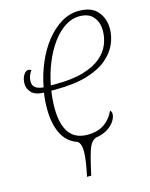

<svg xmlns="http://www.w3.org/2000/svg" viewBox="-135 -810 862 1105"><g transform="rotate(-15 295.5 -257.5)"><path d="M243 210Q264 113 264 64Q264 17 243 2Q182 -18 152 -77.5Q122 -137 122 -228Q122 -276 129 -322Q77 -324 55.5 -347.5Q34 -371 34 -399Q34 -431 47 -451.5Q60 -472 76 -472Q85 -472 93 -466Q71 -438 71 -403Q71 -357 135 -352Q149 -427 178 -494.5Q207 -562 248 -613.5Q289 -665 338.5 -695Q388 -725 444 -725Q520 -725 555.5 -682.5Q591 -640 591 -580Q591 -534 571 -488.5Q551 -443 506 -405Q461 -367 385.5 -344.5Q310 -322 198 -322H173Q169 -298 167 -272Q165 -246 165 -222Q165 -23 309 -23Q370 -23 409 -49.5Q448 -76 470 -124Q473 -121 476 -115.5Q479 -110 479 -102Q479 -83 465 -60.5Q451 -38 422.5 -19.5Q394 -1 349 6Q329 15 317 37Q305 59 294 100.5Q283 142 268 210ZM206 -352Q307 -352 373.5 -372Q440 -392 478.5 -425Q517 -458 533 -498.5Q549 -539 549 -579Q549 -627 522.5 -660.5Q496 -694 439 -694Q394 -694 352.5 -667Q311 -640 276.5 -592.5Q242 -545 216.5 -483Q191 -421 178 -352Z"/></g></svg>

Font: Noto Serif ExtraCondensed ExtraLight
Style: Italic
Weight: 200
Width: 2
Italic angle: -12°
Designer: Monotype Design Team
Foundry: Monotype Imaging Inc.
Version: Version 2.014; ttfautohint (v1.8.4.7-5d5b)